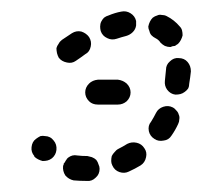

<svg xmlns="http://www.w3.org/2000/svg" viewBox="-20 -305 365 347"><path d="M103 -20Q102 -19 102 -19Q101 -18 101 -18Q100 -16 99 -15Q97 -11 95 -9Q95 -8 95 -7Q94 -6 94 -5Q93 4 98 12Q104 19 113 21Q124 22 137 22Q146 23 153 16Q160 10 160 0Q160 -4 158 -8Q157 -12 154 -16Q151 -19 146 -21Q142 -22 138 -23Q128 -23 120 -24Q115 -25 111 -24Q107 -23 103 -20ZM182 -23Q181 -19 181 -14Q181 -10 183 -6Q187 3 196 6Q205 9 213 5Q224 0 234 -6Q242 -11 244 -21Q246 -30 241 -37Q236 -45 227 -47Q218 -49 210 -45Q202 -40 194 -36Q190 -34 187 -30Q184 -27 182 -23ZM62 -59Q57 -60 53 -59Q49 -57 45 -54Q38 -49 37 -39Q36 -30 42 -23V-22Q45 -19 49 -17Q53 -15 57 -14Q62 -14 66 -15Q70 -16 74 -19Q81 -25 82 -34Q83 -44 77 -51Q74 -55 70 -57Q66 -59 62 -59ZM259 -54Q266 -49 276 -51Q285 -52 290 -60Q297 -70 302 -81Q304 -85 304 -89Q305 -94 303 -98Q302 -102 299 -105Q296 -109 292 -111Q284 -115 275 -112Q266 -109 262 -101Q258 -93 253 -85Q247 -78 249 -68Q251 -59 259 -54ZM134 -138Q134 -147 141 -154Q147 -160 157 -161H193Q202 -160 209 -154Q216 -147 216 -138Q216 -129 209 -122Q202 -116 193 -116H157Q147 -116 141 -122Q134 -129 134 -138ZM297 -134Q302 -134 306 -135Q310 -136 314 -139Q318 -142 320 -145Q322 -149 322 -154Q324 -166 325 -176Q325 -186 319 -193Q313 -200 303 -200Q294 -201 287 -194Q280 -188 280 -179Q279 -170 278 -159Q277 -150 282 -143Q288 -135 297 -134ZM141 -238Q136 -245 127 -248Q118 -250 110 -245Q101 -239 92 -233Q88 -230 86 -226Q83 -222 82 -218Q82 -214 83 -209Q84 -205 86 -201Q91 -194 101 -192Q110 -190 117 -195Q126 -201 134 -207Q142 -211 144 -221Q146 -230 141 -238ZM254 -241Q251 -244 250 -249Q248 -253 248 -257Q249 -262 251 -266Q253 -270 256 -273Q260 -276 264 -277Q268 -279 272 -278Q277 -278 281 -276Q295 -269 305 -257Q308 -254 309 -250Q310 -246 310 -241Q309 -237 307 -233Q305 -229 302 -226Q301 -225 299 -224Q298 -223 296 -222Q292 -222 288 -220Q283 -220 278 -222Q274 -224 270 -228Q267 -233 261 -236Q257 -238 254 -241ZM174 -236Q165 -240 162 -249Q161 -253 161 -257Q161 -262 163 -266Q165 -270 168 -273Q172 -276 176 -277Q188 -282 199 -284Q208 -286 216 -281Q224 -276 226 -267Q226 -265 226 -264Q226 -262 226 -260Q226 -260 226 -260Q226 -260 226 -259Q225 -252 220 -247Q215 -242 208 -240Q200 -238 191 -235Q182 -232 174 -236Z"/></svg>

Font: FRB American Cursive Guidelines Dashed Extrabold
Style: Bold Italic
Weight: 800
Italic angle: -25°
Version: Version 2.0;Modular Font Editor K font №1